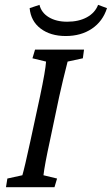

<svg xmlns="http://www.w3.org/2000/svg" viewBox="-20 -780 466 800"><path d="M388.7 -759.8 425.8 -746.1Q408.2 -690.9 362.8 -660.4Q317.4 -629.9 253.9 -629.9Q190.4 -629.9 149.4 -660.9Q108.4 -691.9 103.5 -746.1L144.5 -759.8Q152.3 -727.1 183.3 -708.3Q214.4 -689.5 259.8 -689.5Q308.1 -689.5 342 -708Q376 -726.6 388.7 -759.8ZM4.9 0 10.7 -36.1 73.2 -49.8Q82.5 -81.1 106.4 -191.4L146.5 -377Q169.9 -487.8 171.9 -523.4L115.2 -537.1L126 -573.2H330.1L325.2 -537.1L261.7 -523.4Q260.7 -518.6 255.6 -499Q250.5 -479.5 242.7 -447Q234.9 -414.6 226.6 -377L187.5 -191.4Q166 -92.8 161.1 -49.8L217.8 -36.1L207 0Z"/></svg>

Font: Crimson Pro
Style: Italic
Weight: 400
Italic angle: -12°
Designer: Jacques Le Bailly
Foundry: Baron von Fonthausen
Version: Version 1.003